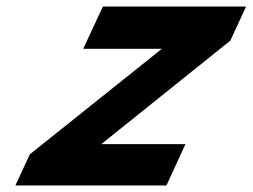

<svg xmlns="http://www.w3.org/2000/svg" viewBox="-20 -566 771 586"><path d="M546 -126H289L683 -442L731 -546H294L234 -417H474L71 -95L27 0H488Z"/></svg>

Font: Passageway
Style: BdSuIt
Weight: 700
Foundry: Ascender Corporation
Version: Version 1.11